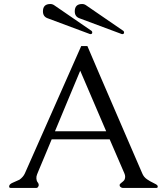

<svg xmlns="http://www.w3.org/2000/svg" viewBox="-20 -923 818 943"><path d="M421.4 -755.9 213.4 -833.5Q190.9 -841.8 190.9 -867.2Q190.9 -903.3 227.1 -903.3Q237.8 -903.3 246.6 -897L430.2 -771Q433.1 -767.6 433.1 -763.7Q433.1 -755.4 424.3 -755.4Q422.4 -755.4 421.4 -755.9ZM577.6 -755.9 369.6 -833.5Q347.2 -841.8 347.2 -867.2Q347.2 -903.3 383.3 -903.3Q394 -903.3 402.8 -897L586.4 -771Q589.4 -767.6 589.4 -763.7Q589.4 -755.4 580.6 -755.4Q578.6 -755.4 577.6 -755.9ZM501.5 -278.3 374 -575.7Q342.8 -501 311.8 -426.8Q280.8 -352.5 250 -278.3ZM748 0H583Q578.6 0 574 -3.2Q569.3 -6.3 568.4 -9Q567.4 -11.7 567.4 -14.6Q567.4 -17.6 572.5 -22.2Q577.6 -26.9 584 -31.7Q590.3 -36.6 592.5 -42.7Q594.7 -48.8 594.7 -55.7Q594.7 -63 590.8 -71.8L518.6 -238.8H233.9Q216.3 -196.8 199 -155Q181.6 -113.3 170.7 -87.6Q159.7 -62 159.2 -56.4Q158.7 -50.8 158.7 -46.6Q158.7 -42.5 160.2 -37.1Q161.6 -31.7 165 -27.6Q168.5 -23.4 169.4 -19.3Q170.4 -15.1 170.4 -13.7Q170.4 -12.2 169.4 -10.3Q166 0 158.7 0H32.7Q22.9 0 25.4 -10.3Q27.3 -19 42 -25.4Q56.6 -31.7 75.7 -40.5Q94.2 -53.7 102.1 -71.3L378.9 -696.8H409.2Q433.6 -639.2 469.5 -555.7Q505.4 -472.2 543.7 -383.8Q582 -295.4 617.9 -211.9Q653.8 -128.4 678.7 -71.3Q686 -53.2 702.4 -42.2Q718.8 -31.2 729.7 -26.4Q740.7 -21.5 746.6 -17.6Q752.4 -13.7 753.7 -11Q754.9 -8.3 754.9 -6.6Q754.9 -4.9 753.7 -2.4Q752.4 0 748 0Z"/></svg>

Font: Caudex
Style: Regular
Weight: 400
Version: Version 1.04